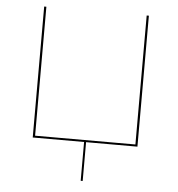

<svg xmlns="http://www.w3.org/2000/svg" viewBox="-57 -712 893 961"><g transform="rotate(5 389.0 -231.5)"><path d="M641 -658H652V0H394V195H384V0H126V-658H137V-10H641Z"/></g></svg>

Font: EauTest Hairline
Style: Regular
Weight: 250
Designer: Christian Thalmann (Catharsis Fonts)
Version: Version 0.001;PS 000.001;hotconv 1.0.88;makeotf.lib2.5.64775